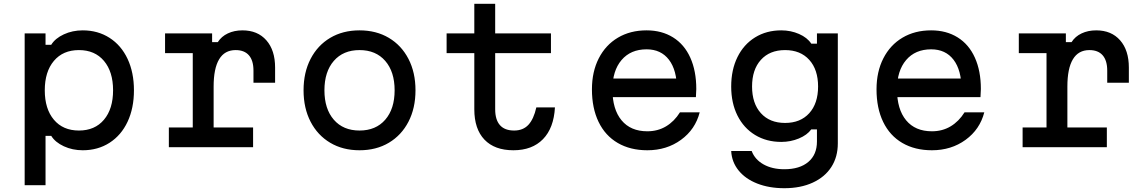

<svg xmlns="http://www.w3.org/2000/svg" viewBox="-20 -776 6040 1012"><path d="M110 -600H220V-540H250Q271 -574 316.5 -595Q362 -616 416 -616Q496 -616 557.5 -576.5Q619 -537 652.5 -465.5Q686 -394 686 -300Q686 -206 652.5 -134.5Q619 -63 557.5 -23.5Q496 16 416 16Q362 16 316.5 -5Q271 -26 250 -60H220V200H110ZM576 -300Q576 -398 528 -455Q480 -512 396 -512Q312 -512 264 -455Q216 -398 216 -300Q216 -202 264 -145Q312 -88 396 -88Q480 -88 528 -145Q576 -202 576 -300Z M1098 -600V-554H1128Q1147 -584 1181 -600Q1215 -616 1258 -616Q1338 -616 1384 -563.5Q1430 -511 1430 -420V-340H1316V-404Q1316 -457 1292 -484.5Q1268 -512 1222 -512Q1164 -512 1135 -463.5Q1106 -415 1106 -320V-104H1314V0H870V-104H996V-496H850V-600Z M1580 -300Q1580 -394 1617 -465.5Q1654 -537 1720.5 -576.5Q1787 -616 1875 -616Q1963 -616 2029.5 -576.5Q2096 -537 2133 -465.5Q2170 -394 2170 -300Q2170 -206 2133 -134.5Q2096 -63 2029.5 -23.5Q1963 16 1875 16Q1787 16 1720.5 -23.5Q1654 -63 1617 -134.5Q1580 -206 1580 -300ZM2060 -300Q2060 -398 2010.5 -455Q1961 -512 1875 -512Q1789 -512 1739.5 -455Q1690 -398 1690 -300Q1690 -202 1739.5 -145Q1789 -88 1875 -88Q1961 -88 2010.5 -145Q2060 -202 2060 -300Z M2590 -600H2884V-496H2590V-200Q2590 -145 2615 -116.5Q2640 -88 2690 -88Q2737 -88 2765 -118Q2793 -148 2807 -210H2905Q2899 -101 2842 -42.5Q2785 16 2686 16Q2587 16 2533.5 -40Q2480 -96 2480 -200V-496H2334V-600H2480V-756H2590Z M3585 -362 3548 -305Q3548 -406 3506 -461Q3464 -516 3388 -516Q3304 -516 3256 -459.5Q3208 -403 3208 -305Q3208 -200 3256 -142Q3304 -84 3392 -84Q3447 -84 3490.5 -110Q3534 -136 3564 -184H3668Q3645 -94 3569.5 -39Q3494 16 3392 16Q3302 16 3236 -22.5Q3170 -61 3135 -133.5Q3100 -206 3100 -305Q3100 -398 3136 -468.5Q3172 -539 3237 -577.5Q3302 -616 3388 -616Q3468 -616 3527.5 -579Q3587 -542 3618.5 -472Q3650 -402 3650 -307Q3650 -292 3648 -264H3185V-362Z M4114 216Q4034 216 3971.5 191.5Q3909 167 3873 122.5Q3837 78 3834 20H3942Q3959 65 4004.5 90.5Q4050 116 4114 116Q4195 116 4240.5 77.5Q4286 39 4286 -30V-94H4256Q4234 -64 4190.5 -46Q4147 -28 4098 -28Q4020 -28 3960 -64.5Q3900 -101 3867 -167Q3834 -233 3834 -320Q3834 -408 3867 -475Q3900 -542 3960 -579Q4020 -616 4098 -616Q4148 -616 4191.5 -597Q4235 -578 4256 -546H4286V-600H4396V-20Q4396 51 4362 104Q4328 157 4264 186.5Q4200 216 4114 216ZM4118 -128Q4199 -128 4245.5 -179.5Q4292 -231 4292 -320Q4292 -409 4245.5 -460.5Q4199 -512 4118 -512Q4037 -512 3990.5 -460.5Q3944 -409 3944 -320Q3944 -231 3990.5 -179.5Q4037 -128 4118 -128Z M5085 -362 5048 -305Q5048 -406 5006 -461Q4964 -516 4888 -516Q4804 -516 4756 -459.5Q4708 -403 4708 -305Q4708 -200 4756 -142Q4804 -84 4892 -84Q4947 -84 4990.5 -110Q5034 -136 5064 -184H5168Q5145 -94 5069.5 -39Q4994 16 4892 16Q4802 16 4736 -22.5Q4670 -61 4635 -133.5Q4600 -206 4600 -305Q4600 -398 4636 -468.5Q4672 -539 4737 -577.5Q4802 -616 4888 -616Q4968 -616 5027.5 -579Q5087 -542 5118.5 -472Q5150 -402 5150 -307Q5150 -292 5148 -264H4685V-362Z M5598 -600V-554H5628Q5647 -584 5681 -600Q5715 -616 5758 -616Q5838 -616 5884 -563.5Q5930 -511 5930 -420V-340H5816V-404Q5816 -457 5792 -484.5Q5768 -512 5722 -512Q5664 -512 5635 -463.5Q5606 -415 5606 -320V-104H5814V0H5370V-104H5496V-496H5350V-600Z"/></svg>

Font: Martian Mono VF sWd Rg
Style: Regular
Weight: 400
Width: 6
Monospace: yes
Designer: Roman Shamin
Foundry: Evil Martians
Version: Version 1.100